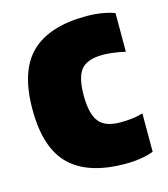

<svg xmlns="http://www.w3.org/2000/svg" viewBox="-89 -620 614 701"><g transform="rotate(-15 217.5 -270.0)"><path d="M301 9Q161 9 92 -57.5Q23 -124 23 -270Q23 -416 92 -482.5Q161 -549 301 -549Q331 -549 359 -544.5Q387 -540 407 -532V-386Q358 -397 323 -397Q264 -397 240.5 -369Q217 -341 217 -272Q217 -202 240.5 -172Q264 -142 321 -142Q345 -142 366 -144.5Q387 -147 407 -153V-8Q387 0 359 4.5Q331 9 301 9Z"/></g></svg>

Font: Encode Sans Compressed
Style: Black
Weight: 900
Designer: Pablo Impallari, Andres Torresi
Foundry: Pablo Impallari, Andres Torresi
Version: Version 1.000; ttfautohint (v1.00) -l 8 -r 50 -G 200 -x 14 -